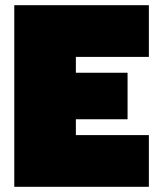

<svg xmlns="http://www.w3.org/2000/svg" viewBox="-20 -719 608 739"><path d="M35 -699H553V-500H272V-439H471V-260H272V-199H553V0H35Z"/></svg>

Font: Prompt Black
Style: Regular
Weight: 900
Designer: Katatrad Team
Foundry: CadsonDemak
Version: Version 1.001